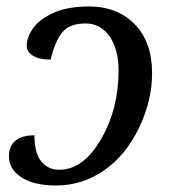

<svg xmlns="http://www.w3.org/2000/svg" viewBox="-20 -566 535 596"><path d="M452.1 -338.9Q452.1 -253.4 411.4 -168.7Q370.6 -84 303 -37.1Q235.4 9.8 153.8 9.8Q85.4 9.8 46.6 -15.4Q7.8 -40.5 7.8 -81.1Q7.8 -112.8 28.1 -129.4Q48.3 -146 86.9 -146Q86.9 -91.3 107.9 -65.2Q128.9 -39.1 164.1 -39.1Q238.3 -39.1 293.2 -133.3Q348.1 -227.5 348.1 -347.2Q348.1 -412.6 320.3 -452.9Q292.5 -493.2 245.1 -493.2Q197.8 -493.2 174.8 -467.3Q151.9 -441.4 137.2 -380.9Q102.5 -380.9 82.8 -392.8Q63 -404.8 63 -423.8Q63 -449.7 82.5 -478Q102.1 -506.3 146 -526.1Q189.9 -545.9 256.8 -545.9Q344.2 -545.9 398.2 -490.7Q452.1 -435.5 452.1 -338.9Z"/></svg>

Font: Droid Serif
Style: Italic
Weight: 400
Italic angle: -12°
Designer: Monotype Design team
Foundry: Monotype Imaging Inc.
Version: Version 1.03